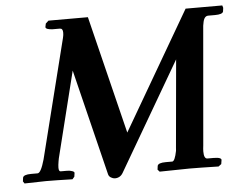

<svg xmlns="http://www.w3.org/2000/svg" viewBox="-49 -706 981 777"><g transform="rotate(-5 442.0 -317.5)"><path d="M644 -88.9 675.8 -445.8 419.9 -6.8Q408.7 12.2 387.2 12.2Q379.9 12.2 371.3 7.1Q362.8 2 360.8 -6.8L254.9 -437L168 -87.9Q167.5 -85.9 167 -82.3Q166.5 -78.6 166 -77.1Q163.1 -60.5 163.1 -50.8Q163.1 -35.2 170.9 -35.2H196.8Q208.5 -35.2 218 -31.7Q227.5 -28.3 226.1 -22.9L224.1 -8.8L215.8 1Q146 -1 107.9 -1L21 1L15.1 -7.8L17.1 -22.9Q20 -35.2 50.8 -35.2H77.1Q90.8 -35.2 106 -88.9L227.1 -571.8Q227.1 -572.3 227.5 -573.7Q228 -575.2 228 -576.2L229 -581.1Q230 -585.9 230 -594.2Q230 -610.8 217.8 -610.8H188Q160.2 -612.3 160.2 -622.1L163.1 -636.2L174.8 -647H335L453.1 -168L731.9 -647H880.9L883.8 -637.2L881.8 -622.1Q878.4 -610.8 848.1 -610.8H820.8Q803.2 -610.8 798.8 -582L796.9 -571.8L754.9 -89.8Q752.9 -74.2 752.9 -64.9Q752.9 -35.2 767.1 -35.2H792Q809.1 -35.2 816.9 -32Q824.7 -28.8 823.2 -22.9L820.8 -7.8L809.1 1Q730 -1 690.9 -1L569.8 1L562 -7.8L564 -22.9Q566.9 -35.2 598.1 -35.2H624Q634.8 -35.2 643.1 -77.1Q643.1 -79.1 643.6 -83Q644 -86.9 644 -88.9Z"/></g></svg>

Font: Linux Libertine G
Style: Bold Italic
Weight: 700
Italic angle: -11.5°
Designer: Philipp H. Poll
Foundry: Philipp H. Poll
Version: Version 4.1.0